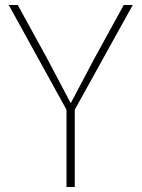

<svg xmlns="http://www.w3.org/2000/svg" viewBox="-20 -748 566 768"><path d="M246 -309 15 -728H51L168 -515L262 -337H264L358 -515L475 -728H511L279 -309V0H246Z"/></svg>

Font: Murecho ExtraLight
Style: Regular
Weight: 200
Designer: Neil Summerour
Foundry: Positype
Version: Version 1.010; ttfautohint (v1.8.3)